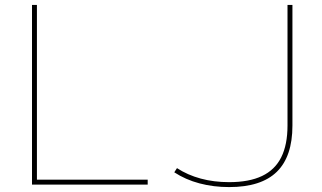

<svg xmlns="http://www.w3.org/2000/svg" viewBox="-20 -750 1307 780"><path d="M110 0V-730H130V-20H580V0ZM911 10Q847 10 790.5 -5Q734 -20 688 -50L699 -67Q742 -39 795.5 -24.5Q849 -10 911 -10Q992 -10 1044.5 -35Q1097 -60 1122.5 -111Q1148 -162 1148 -240V-730H1168V-240Q1168 -114 1104.5 -52Q1041 10 911 10Z"/></svg>

Font: M PLUS 1 Thin
Style: Regular
Weight: 100
Designer: Coji Morishita
Foundry: UNDERFOREST DESIGN
Version: Version 1.001